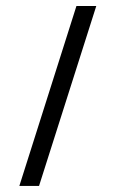

<svg xmlns="http://www.w3.org/2000/svg" viewBox="-20 -614 382 634"><path d="M297.9 -594.2 108.9 0H43.9L232.4 -594.2Z"/></svg>

Font: Dima Nastaligh Tahriri
Style: regular
Weight: 400
Designer: R.Balvardi
Foundry: Dima Software Group
Version: Version 1.00;November 13, 2018;FontCreator 11.5.0.2427 64-bi